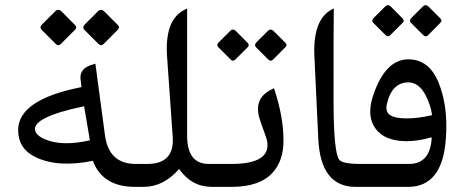

<svg xmlns="http://www.w3.org/2000/svg" viewBox="-20 -729 1807 749"><path d="M509.8 -89.4Q509.8 -89.4 527.3 -89.4Q527.3 -89.4 527.3 0H507.3Q379.9 0 342.3 -101.6Q204.6 -73.7 117.2 -116.7Q51.8 -148.9 50.8 -219.2Q48.8 -340.3 297.9 -389.2Q294.4 -416.5 293.9 -422.9Q291 -463.9 342.8 -477.5L352.1 -480.5L389.6 -200.7Q404.8 -89.4 509.8 -89.4ZM330.6 -181.6 308.1 -314.5Q107.4 -272.5 116.7 -221.2Q120.6 -199.7 159.2 -184.1Q225.6 -157.7 330.6 -181.6ZM220.5 -684.1 272 -632Q282 -622 272.5 -612.6L218.3 -558.4Q207.2 -547.3 196.7 -558.4L142.4 -612.6Q133 -622 144.1 -633.7L195 -684.6Q207.2 -696.8 220.5 -684.1ZM387.2 -684.1 439.2 -632Q449.2 -622 439.2 -612.6L385.5 -558.4Q374.4 -547.3 363.4 -558.4L309.6 -612.1Q299.7 -622 311.3 -634.2L361.7 -684.6Q374.4 -696.8 387.2 -684.1Z M794.9 -89.4H836.9Q836.9 -89.4 836.9 0H807.1Q727.5 0 678.7 -69.8Q617.7 0 540 0H503.4V-89.4H554.2Q661.1 -89.4 653.8 -194.8L631.8 -507.3Q621.6 -650.4 698.2 -689.9L710 -696.3V-199.2Q710 -89.4 794.9 -89.4Z M900.4 -607.9 945.8 -562Q954.6 -553.2 946.3 -544.9L898.4 -497.1Q888.7 -487.3 879.4 -497.1L831.5 -544.9Q823.2 -553.2 833 -563.5L877.9 -608.4Q888.7 -619.1 900.4 -607.9ZM1047.4 -607.9 1093.3 -562Q1102.1 -553.2 1093.3 -544.9L1045.9 -497.1Q1036.1 -487.3 1026.4 -497.1L979 -544.4Q970.2 -553.2 980.5 -564L1024.9 -608.4Q1036.1 -619.1 1047.4 -607.9ZM882.3 -89.4Q1038.1 -89.4 1022 -178.7Q1020 -188.5 1012.7 -208.5Q995.6 -254.9 991.2 -271Q970.2 -347.2 1041 -380.9L1048.8 -384.8Q1086.4 -272.9 1085.9 -179.2Q1085.9 -104 1045.4 -57.6Q995.6 0 882.8 0H812Q812 0 812 -89.4Z M1367.2 0Q1230.5 0 1221.7 -187L1206.5 -508.8Q1199.7 -651.9 1273.9 -691.9L1282.2 -696.3Q1280.8 -631.8 1281.2 -330.1Q1281.7 -135.7 1303.2 -106Q1315.4 -89.4 1389.2 -89.4H1411.6Q1411.6 -89.4 1411.6 0Z M1504.9 -703.1 1550.3 -657.2Q1559.1 -648.4 1550.8 -640.1L1502.9 -592.3Q1493.2 -582.5 1483.9 -592.3L1436 -640.1Q1427.7 -648.4 1437.5 -658.7L1482.4 -703.6Q1493.2 -714.4 1504.9 -703.1ZM1651.9 -703.1 1697.8 -657.2Q1706.5 -648.4 1697.8 -640.1L1650.4 -592.3Q1640.6 -582.5 1630.9 -592.3L1583.5 -639.6Q1574.7 -648.4 1585 -659.2L1629.4 -703.6Q1640.6 -714.4 1651.9 -703.1ZM1387.2 -89.4H1574.7Q1659.7 -89.4 1664.1 -193.4Q1609.9 -178.2 1566.9 -178.2Q1480.5 -178.2 1444.8 -227.5Q1424.3 -255.9 1424.3 -293.9Q1424.3 -324.2 1437 -360.4Q1484.4 -497.6 1573.2 -497.6Q1654.8 -497.6 1691.9 -404.3Q1721.2 -330.6 1721.2 -236.3Q1721.2 -212.4 1719.2 -187Q1706.1 0 1571.8 0H1387.2Q1387.2 0 1387.2 -89.4ZM1488.3 -318.8Q1487.3 -313.5 1487.3 -309.1Q1487.3 -290 1501.5 -280.3Q1521 -267.1 1566.4 -267.1Q1611.3 -267.1 1665.5 -279.8Q1660.6 -318.4 1640.1 -357.9Q1614.3 -407.2 1572.8 -407.7Q1506.8 -407.2 1488.3 -318.8Z"/></svg>

Font: Gandom WOL
Style: WOL
Weight: 400
Foundry: DejaVu fonts team - Redesigned by Saber Rastikerdar - Based on Samim Font
Version: Version 0.8